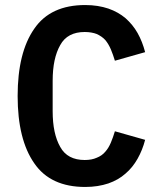

<svg xmlns="http://www.w3.org/2000/svg" viewBox="-20 -730 640 762"><path d="M318 12C353 12 383 7 410 -2C436 -11 459 -24 478 -41C497 -57 513 -77 526 -100C539 -123 549 -148 556 -175C556 -175 436 -209 436 -209C436 -209 436 -209 436 -209C431 -193 426 -178 420 -164C414 -150 407 -138 398 -128C389 -117 377 -109 364 -104C351 -98 335 -95 316 -95C316 -95 316 -95 316 -95C271 -95 238 -112 219 -147C199 -182 189 -229 189 -289C189 -289 189 -409 189 -409C189 -409 189 -409 189 -409C189 -469 199 -516 219 -551C238 -586 271 -603 316 -603C316 -603 316 -603 316 -603C335 -603 351 -600 364 -595C377 -589 389 -581 398 -571C407 -560 414 -548 420 -534C426 -520 431 -505 436 -489C436 -489 556 -523 556 -523C556 -523 556 -523 556 -523C549 -550 539 -576 526 -599C513 -622 497 -641 478 -658C459 -674 436 -687 410 -696C383 -705 353 -710 318 -710C318 -710 318 -710 318 -710C227 -710 159 -679 116 -616C72 -553 50 -464 50 -349C50 -349 50 -349 50 -349C50 -234 72 -145 116 -82C159 -19 227 12 318 12C318 12 318 12 318 12Z"/></svg>

Font: IBM Plex Mono Mod
Style: SemiBold
Weight: 500
Designer: Mike Abbink, Paul van der Laan, Pieter van Rosmalen
Foundry: Bold Monday
Version: ""